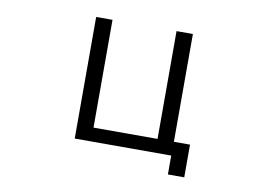

<svg xmlns="http://www.w3.org/2000/svg" viewBox="-69 -603 1137 821"><g transform="rotate(10 500.0 -193.0)"><path d="M705 30H286V-498H357V-30H635V-498H706V-30H776V112H705Z"/></g></svg>

Font: LINE Seed JP_TTF Regular
Style: Regular
Weight: 400
Designer: LINE & Fontrix & Fontworks
Version: Version 1.002